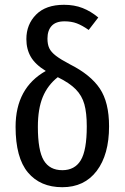

<svg xmlns="http://www.w3.org/2000/svg" viewBox="-20 -769 520 801"><path d="M435 -242Q435 -124 383.5 -56Q332 12 240 12Q148 12 96.5 -49.5Q45 -111 45 -240Q45 -402 171 -473Q127 -500 108.5 -532Q90 -564 90 -606Q90 -667 130.5 -708Q171 -749 247 -749Q290 -749 324.5 -735.5Q359 -722 390 -696L350 -644Q323 -663 300.5 -671.5Q278 -680 249 -680Q213 -680 195.5 -661Q178 -642 178 -608Q178 -584 185.5 -568Q193 -552 213 -536.5Q233 -521 273 -500Q358 -457 396.5 -399.5Q435 -342 435 -242ZM342 -242Q342 -298 332 -334Q322 -370 296 -396.5Q270 -423 221 -447Q179 -414 158.5 -364.5Q138 -315 138 -240Q138 -141 162.5 -100Q187 -59 240 -59Q292 -59 317 -100.5Q342 -142 342 -242Z"/></svg>

Font: Fira Sans Extra Condensed
Style: Regular
Weight: 400
Width: 1
Designer: Carrois Corporate & Edenspiekermann AG
Foundry: Carrois Corporate GbR & Edenspiekermann AG
Version: Version 4.203